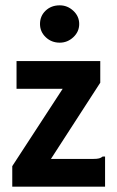

<svg xmlns="http://www.w3.org/2000/svg" viewBox="-20 -700 440 720"><path d="M26 -77 215 -367H42V-471H356V-390L171 -104H328Q344 -104 351.5 -106Q359 -108 365 -113H374V0H26ZM204 -540Q173 -540 151.5 -560.5Q130 -581 130 -610Q130 -640 151 -660Q172 -680 204 -680Q233 -680 255 -659.5Q277 -639 277 -610Q277 -581 255 -560.5Q233 -540 204 -540Z"/></svg>

Font: Inconsolata Condensed Black
Style: Regular
Weight: 900
Width: 3
Monospace: yes
Designer: Raph Levien, Cyreal, Brenton Simpson
Foundry: Raph Levien, Cyreal, Google
Version: Version 3.001; ttfautohint (v1.8.2.53-6de2)